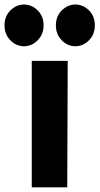

<svg xmlns="http://www.w3.org/2000/svg" viewBox="-78 -808 430 828"><path d="M59 0V-545.5H214L212 0ZM25.5 -608.5Q-7.5 -608.5 -33 -634Q-58.5 -659.5 -58.5 -699Q-58.5 -738 -33 -763.2Q-7.5 -788.5 25.5 -788.5Q59 -788.5 84.5 -763.2Q110 -738 110 -699Q110 -659.5 84.2 -634Q58.5 -608.5 25.5 -608.5ZM247 -608.5Q214 -608.5 188.5 -634Q163 -659.5 163 -699Q163 -738 188.5 -763.2Q214 -788.5 247 -788.5Q280.5 -788.5 305.8 -763.2Q331 -738 331 -699Q331 -659.5 305.5 -634Q280 -608.5 247 -608.5Z"/></svg>

Font: Spline Sans
Style: Regular
Weight: 400
Designer: Eben Sorkin, Mirko Velimirovic
Foundry: Sorkin Type
Version: Version 1.001